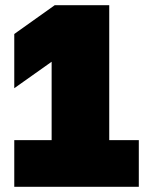

<svg xmlns="http://www.w3.org/2000/svg" viewBox="-20 -720 568 740"><path d="M35 0V-180H179V-482L35 -380V-589L191 -700H401V-180H515V0Z"/></svg>

Font: Golos Text ExtraBold
Style: Regular
Weight: 800
Designer: A.Korolkova, Vitaly Kuzmin
Foundry: ParaType Ltd
Version: Version 2.004